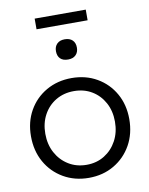

<svg xmlns="http://www.w3.org/2000/svg" viewBox="-96 -950 799 1029"><g transform="rotate(-10 303.5 -435.5)"><path d="M304 10Q227 10 166 -25.5Q105 -61 70.5 -122.5Q36 -184 36 -263Q36 -341 70.5 -402Q105 -463 166 -498Q227 -533 304 -533Q381 -533 441.5 -498Q502 -463 536.5 -402Q571 -341 571 -263Q571 -184 536.5 -122.5Q502 -61 441.5 -25.5Q381 10 304 10ZM304 -61Q359 -61 401.5 -87.5Q444 -114 468.5 -159.5Q493 -205 493 -263Q493 -321 468.5 -366Q444 -411 401.5 -436.5Q359 -462 304 -462Q249 -462 206 -436.5Q163 -411 138.5 -366Q114 -321 114 -263Q114 -205 138.5 -159.5Q163 -114 206 -87.5Q249 -61 304 -61ZM304 -634Q276 -634 261.5 -648.5Q247 -663 247 -689Q247 -714 262 -729Q277 -744 304 -744Q331 -744 346 -729.5Q361 -715 361 -689Q361 -664 346 -649Q331 -634 304 -634ZM165 -823V-881H443V-823Z"/></g></svg>

Font: Lexend Deca Light
Style: Regular
Weight: 300
Designer: Bonnie Shaver-Troup, Thomas Jockin
Foundry: Lexend
Version: Version 1.008; ttfautohint (v1.8.4.7-5d5b)